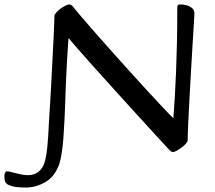

<svg xmlns="http://www.w3.org/2000/svg" viewBox="-129 -672 967 865"><path d="M-12.3 172.9Q-40.5 172.9 -58.6 170.2Q-76.6 167.6 -91.5 160.6Q-102.7 155 -106 146.1Q-109.3 137.3 -109.3 121.8Q-109.3 112.5 -105.9 106Q-102.5 99.5 -97.5 99.5Q-92.1 99.5 -76.3 103.7Q-60.5 108 -40.1 112.6Q-19.7 117.2 -3 117.2Q28.3 117.2 49.3 97.7Q60.7 86.4 67.7 70.9Q74.7 55.5 79.6 26.2Q84.5 -3.1 87.9 -56.1Q89.3 -84.1 92 -129.7Q94.6 -175.3 98 -226.4Q99.6 -250.4 101.3 -284Q103 -317.6 105 -356.3Q107 -394.9 109 -434.1Q111 -473.2 112.7 -507.3Q114.4 -541.3 115.3 -566Q116.1 -590.6 116.1 -600Q116.1 -605.8 123.8 -614.8Q131.6 -623.9 142.9 -632.3Q154.2 -640.7 165.2 -646.3Q176.2 -652 182.7 -652Q187.2 -652 192.5 -648.7Q197.8 -645.3 201.4 -640.4Q210 -628.7 235.4 -599Q260.9 -569.2 296.7 -528.3Q332.5 -487.4 374.7 -440.2Q417 -392.9 459.5 -345.8Q501.9 -298.8 540.5 -257Q579.1 -215.1 608.2 -184.2Q637.3 -153.2 651.8 -139.7Q652.1 -144.4 654.3 -171.1Q656.5 -197.9 659 -242.8Q661.6 -287.6 664.1 -347.9Q666.6 -408.3 668.2 -480.6Q669.7 -553 669.7 -634.6Q669.7 -645.3 672.1 -648.6Q674.6 -652 685 -652Q698.5 -652 712.8 -648Q727 -643.9 737 -634.8Q746.9 -625.7 746.9 -611.8Q746.9 -607.2 744.7 -570.7Q742.6 -534.1 739 -477.5Q735.5 -421 731.8 -355.8Q728.1 -290.7 724.6 -227.7Q721 -164.6 718.8 -114.6Q716.6 -64.6 716.6 -39.7Q716.6 -33.9 708.6 -24.9Q700.5 -15.8 688.8 -7.1Q677.1 1.7 666.5 7.3Q655.9 13 650.1 13Q645.8 13 640.8 9.3Q635.7 5.6 631.4 0.7Q610.7 -21.4 572.3 -63.3Q533.9 -105.3 485.6 -158.3Q437.4 -211.4 387.4 -266.5Q337.4 -321.6 293.2 -370.9Q248.9 -420.2 218.7 -455.1Q188.5 -489.9 179.6 -500.6Q179.3 -495.2 178.1 -478.3Q176.9 -461.5 175.4 -436.8Q173.9 -412.2 172.1 -382.6Q170.3 -353.1 169.1 -321.5Q167.9 -289.9 166.5 -259.4Q165.8 -237.2 164.6 -204.2Q163.5 -171.1 161.6 -132.9Q159.6 -94.6 157.1 -56.9Q154.5 -19.1 149.7 12.7Q145 44.5 138.5 65.6Q118.3 124 75.1 148.4Q31.9 172.9 -12.3 172.9Z"/></svg>

Font: Briem Hand Thin
Style: Regular
Weight: 100
Designer: Gunnlaugur SE Briem, Eben Sorkin
Foundry: Sorkin Type Co.
Version: Version 1.003